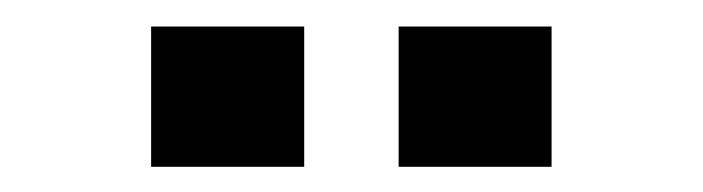

<svg xmlns="http://www.w3.org/2000/svg" viewBox="-20 -742 538 147"><path d="M95.7 -614.3V-721.7H212.9V-614.3ZM285.2 -614.3V-721.7H402.3V-614.3Z"/></svg>

Font: Kay Pho Du
Style: Bold
Weight: 700
Designer: Victor Gaultney, Khu Oo Reh
Foundry: SIL International
Version: Version 3.000